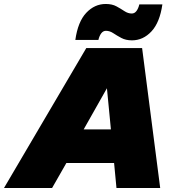

<svg xmlns="http://www.w3.org/2000/svg" viewBox="-83 -946 879 966"><path d="M-63 0 351 -704H632L723 0H503L491 -126H251L179 0ZM338 -295H475L455 -502ZM734 -924Q721 -833 679 -788Q637 -743 581 -743Q550 -743 527.5 -755Q505 -767 487 -779Q469 -791 450 -791Q436 -791 426.5 -778.5Q417 -766 412 -745H296Q309 -837 351 -881.5Q393 -926 449 -926Q481 -926 503 -914Q525 -902 543 -890Q561 -878 580 -878Q594 -878 603.5 -890.5Q613 -903 618 -924Z"/></svg>

Font: Prodigy Sans Black
Style: Italic
Weight: 900
Italic angle: -13°
Designer: Wei Huang
Foundry: Wei Huang
Version: Version 1.003; ttfautohint (v1.8.3)